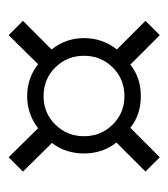

<svg xmlns="http://www.w3.org/2000/svg" viewBox="8 -518 399 456"><g transform="rotate(-90 208.0 -289.5)"><path d="M29 -435 63 -469 132 -399Q147 -411 166.5 -418Q186 -425 208 -425Q251 -425 284 -399L353 -469L387 -435L319 -367Q346 -333 346 -290Q346 -246 319 -212L387 -144L353 -110L283 -180Q252 -155 208 -155Q164 -155 133 -180L63 -110L29 -144L98 -213Q72 -246 72 -290Q72 -312 78.5 -331.5Q85 -351 97 -366ZM208 -194Q249 -194 276.5 -222Q304 -250 304 -290Q304 -330 276.5 -358Q249 -386 208 -386Q168 -386 140.5 -358Q113 -330 113 -290Q113 -250 140.5 -222Q168 -194 208 -194Z"/></g></svg>

Font: Georama ExtraCondensed Light
Style: Regular
Weight: 300
Width: 2
Designer: Jean-Baptiste Levee
Foundry: Production Type
Version: Version 1.000